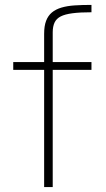

<svg xmlns="http://www.w3.org/2000/svg" viewBox="-20 -763 434 783"><path d="M160 0V-478H34V-510H160V-625Q160 -657 168 -678Q176 -699 191.5 -712Q207 -725 230.5 -732Q254 -739 284.5 -741Q315 -743 353 -743V-713Q307 -713 276 -709Q245 -705 227.5 -696Q210 -687 202.5 -671Q195 -655 195 -631V-510H353V-478H195V0Z"/></svg>

Font: Saira Expanded Thin
Style: Regular
Weight: 250
Width: 7
Designer: Hector Gatti with collaboration of the Omnibus-Type team
Foundry: Omnibus-Type
Version: Version 1.101